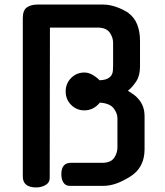

<svg xmlns="http://www.w3.org/2000/svg" viewBox="-20 -814 724 842"><path d="M495 -295Q495 -318 478 -339.5Q461 -361 418 -364Q390 -330 350 -330Q316 -330 292 -354Q268 -378 268 -413Q268 -448 292 -472Q316 -496 350 -496Q368 -496 385.5 -486Q403 -476 417 -462Q439 -463 451 -469Q463 -475 468.5 -483.5Q474 -492 475 -503Q476 -514 476 -525V-626Q476 -651 460.5 -672Q445 -693 408 -693H199L198 -33Q198 -13 179.5 -2.5Q161 8 139 8Q80 8 80 -40V-734Q80 -770 98.5 -782Q117 -794 143 -794H433Q459 -794 488.5 -784Q518 -774 544 -757H543Q569 -738 581.5 -707Q594 -676 594 -635V-522Q594 -482 577 -456.5Q560 -431 541 -416Q554 -408 566 -399.5Q578 -391 586 -381Q599 -367 606.5 -348Q614 -329 614 -303V-160Q614 -78 550 -39Q518 -19 489.5 -9Q461 1 433 1H285Q268 1 258.5 -13Q249 -27 249 -50Q249 -100 291 -100H428Q465 -100 480 -121Q495 -142 495 -168Z"/></svg>

Font: Gugi
Style: Regular
Weight: 400
Designer: HBKIM, TJKIM
Foundry: TAE System & Typefaces Co.
Version: Version 3.00